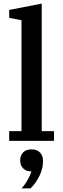

<svg xmlns="http://www.w3.org/2000/svg" viewBox="-20 -780 350 1063"><path d="M31 -54H99V-668L31 -681V-725L211 -760V-54H279V0H31ZM99 263Q118 243 133 216Q148 189 154 169Q124 169 108 152Q92 135 92 110V107Q92 81 108 64Q124 47 155 47Q186 47 202 65Q218 83 218 108V115Q218 153 198.5 193.5Q179 234 149 263H99Z"/></svg>

Font: IBM Plex Serif Medium
Style: Regular
Weight: 500
Designer: Mike Abbink, Paul van der Laan, Pieter van Rosmalen
Foundry: Bold Monday
Version: Version 2.5